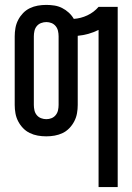

<svg xmlns="http://www.w3.org/2000/svg" viewBox="-20 -548 540 783"><path d="M382 215V-426Q362 -416 340.5 -410Q319 -404 297 -402Q297 -401 297 -400.5Q297 -400 297 -400V-120Q297 -103 294 -86Q291 -69 283 -53.5Q275 -38 263 -25.5Q251 -13 235.5 -5.5Q220 2 203 5Q186 8 169 8Q151 8 134 5Q117 2 101.5 -5.5Q86 -13 74 -25.5Q62 -38 54 -53.5Q46 -69 43 -86Q40 -103 40 -120V-400Q40 -417 43 -434Q46 -451 54 -466.5Q62 -482 74 -494.5Q86 -507 101.5 -514.5Q117 -522 134 -525Q151 -528 169 -528Q185 -528 201.5 -525.5Q218 -523 233 -515.5Q248 -508 260.5 -496.5Q273 -485 281 -471Q310 -473 336.5 -485.5Q363 -498 382 -520H460V215ZM169 -62Q180 -62 190 -66Q200 -70 207 -78.5Q214 -87 216.5 -98Q219 -109 219 -120V-400Q219 -411 216.5 -422Q214 -433 207 -441.5Q200 -450 190 -454Q180 -458 169 -458Q158 -458 147.5 -454Q137 -450 130 -441.5Q123 -433 120.5 -422Q118 -411 118 -400V-120Q118 -109 120.5 -98Q123 -87 130 -78.5Q137 -70 147.5 -66Q158 -62 169 -62Z"/></svg>

Font: Iosevka SS04
Style: Regular
Weight: 400
Monospace: yes
Designer: Belleve Invis
Foundry: Belleve Invis
Version: Version 19.0.0; ttfautohint (v1.8.4)